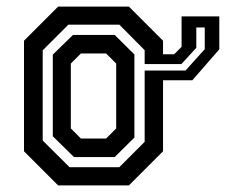

<svg xmlns="http://www.w3.org/2000/svg" viewBox="-20 -560 682 580"><path d="M190 -55H340.5L417 -131.5V-408.5L340.5 -485.5H186.5L109 -408V-135.5ZM203.5 -85.5 139.5 -148.5V-395L200.5 -454.5H326.5L386 -395.5V-144.5L326.5 -85.5ZM224.5 -141.5H300.5L331 -172V-368L300.5 -398.5H224.5L194 -368V-172ZM573 -477V-415.5L528 -366.5H417V-347H540.5L598.5 -411.5V-477ZM528.5 -510.5H642.5V-411L561 -317.5H472.5V-103L369.5 0H155.5L52.5 -103V-437L155.5 -540H369.5L472.5 -437V-396H506L528.5 -418.5Z"/></svg>

Font: Tourney Thin SemiBold
Style: Regular
Weight: 600
Version: Version 1.015